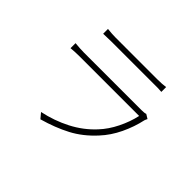

<svg xmlns="http://www.w3.org/2000/svg" viewBox="-149 -998 1298 1298"><g transform="rotate(45 500.0 -349.5)"><path d="M315 -722H563H657H716Q758 -722 793 -727V-681Q771 -683 758 -683H715H462H371H315Q291 -683 237 -681V-727Q282 -722 315 -722ZM852 -475 848 -465Q831 -386 794.5 -309.5Q758 -233 704 -175Q630 -94 543 -48.5Q456 -3 346 28L314 -10Q419 -32 511 -79.5Q603 -127 670 -200Q718 -251 752.5 -321Q787 -391 802 -460H570H457H353H273H233Q193 -460 150 -456V-504Q203 -499 233 -499H453H563H666H745H785Q815 -499 826 -504L857 -485Z"/></g></svg>

Font: Merged Yaku Han JP ExtraLight
Style: Regular
Weight: 250
Designer: Ryoko NISHIZUKA 西塚涼子 (kana, bopomofo & ideographs); Paul D. Hunt (Latin, Greek & Cyrillic); Sandoll Communications 산돌커뮤니
Foundry: Adobe
Version: Version 2.004